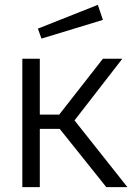

<svg xmlns="http://www.w3.org/2000/svg" viewBox="-20 -771 545 791"><path d="M418 0H505L287 -275L484 -529H404L224 -299H144V-529H72V0H144V-240H226ZM136 -653 151 -612 404 -689 383 -751Z"/></svg>

Font: Cheyenne Sans Light
Style: Regular
Weight: 300
Designer: The Public Sans project authors (U.S. Web Design System), Libre Franklin designed by Pablo Impallari and Rodrigo Fuenzal
Foundry: The Cheyenne Sans Project Authors
Version: Version 2.007